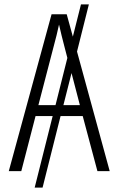

<svg xmlns="http://www.w3.org/2000/svg" viewBox="-20 -780 540 875"><path d="M20 0 215 -715H284L312 -613L349 -760H385L331 -545L480 0H424L357 -251H256L174 75H138L220 -251H142L77 0ZM225 -570 155 -301H233L287 -516L273 -570Q267 -594 260.5 -619Q254 -644 249 -668Q239 -621 225 -570ZM269 -301H344L306 -447Z"/></svg>

Font: Noto Sans Mono ExtraCondensed Light
Style: Regular
Weight: 300
Width: 2
Designer: Monotype Design Team
Foundry: Monotype Imaging Inc.
Version: Version 2.014; ttfautohint (v1.8.4.7-5d5b)